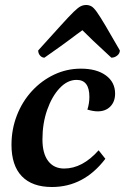

<svg xmlns="http://www.w3.org/2000/svg" viewBox="-20 -737 500 769"><path d="M188 12Q109 12 67.5 -31Q26 -74 26 -157Q26 -219 47.5 -274.5Q69 -330 107.5 -372Q146 -414 196.5 -438Q247 -462 304 -462Q367 -462 404 -435Q441 -408 441 -362Q441 -330 422 -310.5Q403 -291 371 -291Q354 -291 330 -298Q338 -323 338 -349Q338 -417 287 -417Q250 -417 219 -384Q188 -351 169 -297Q150 -243 150 -179Q150 -122 173 -92Q196 -62 237 -62Q310 -62 375 -135L402 -101Q316 12 188 12ZM325 -717Q336 -717 345.5 -712Q355 -707 367.5 -689.5Q380 -672 402 -635Q424 -598 460 -535Q460 -523 449.5 -514.5Q439 -506 426 -506Q380 -548 354 -573Q328 -598 310 -616Q297 -607 286 -598.5Q275 -590 260 -579Q245 -568 221 -550.5Q197 -533 158 -506Q148 -506 140.5 -514.5Q133 -523 133 -535Q190 -598 223.5 -635Q257 -672 275 -689.5Q293 -707 303.5 -712Q314 -717 325 -717Z"/></svg>

Font: Petrona
Style: Bold Italic
Weight: 700
Italic angle: -9°
Designer: Ringo R. Seeber
Foundry: Ringo R. Seeber
Version: Version 2.001; ttfautohint (v1.8.3)